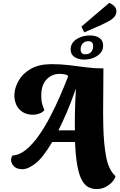

<svg xmlns="http://www.w3.org/2000/svg" viewBox="-20 -1125 816 1305"><path d="M637 160Q605 160 579.5 146Q554 132 535.5 97.5Q517 63 505.5 0.5Q494 -62 490 -160H335Q273 -55 222.5 -15Q172 25 132 25Q94 25 74.5 5Q55 -15 55 -40Q56 -48 58 -54.5Q60 -61 64 -68Q110 -70 154.5 -105.5Q199 -141 240 -198.5Q281 -256 318 -326Q355 -396 386.5 -468.5Q418 -541 443 -605L438 -614Q413 -623 386 -623Q335 -623 299.5 -588Q264 -553 261 -491Q259 -462 263 -436Q267 -410 282 -376Q266 -359 244.5 -352Q223 -345 207 -345Q161 -345 131.5 -365Q102 -385 89 -417Q76 -449 78 -486Q81 -533 108.5 -580Q136 -627 191 -658Q246 -689 331 -689Q393 -689 450.5 -682Q508 -675 565 -667.5Q622 -660 683 -660Q683 -549 681.5 -451.5Q680 -354 682 -271Q685 -144 702 -56.5Q719 31 765 72Q762 89 744.5 109.5Q727 130 699 145Q671 160 637 160ZM377 -239H489Q488 -297 489.5 -366.5Q491 -436 496 -518H494Q464 -432 434.5 -363Q405 -294 377 -239ZM553 -905 533 -944 722 -1105Q740 -1099 755.5 -1084Q771 -1069 771 -1049Q771 -1025 755 -1008Q739 -991 715 -978.5Q691 -966 667 -955ZM552 -720Q511 -720 485.5 -738Q460 -756 460 -789Q460 -819 478.5 -840Q497 -861 527 -872.5Q557 -884 591 -884Q632 -884 656.5 -866.5Q681 -849 681 -815Q681 -785 662.5 -764Q644 -743 614.5 -731.5Q585 -720 552 -720ZM560 -756Q586 -756 599.5 -771.5Q613 -787 613 -812Q613 -845 581 -845Q556 -845 542 -829.5Q528 -814 528 -789Q528 -756 560 -756Z"/></svg>

Font: Sansita Swashed ExtraBold
Style: Regular
Weight: 800
Designer: Pablo Cosgaya
Foundry: Omnibus-Type
Version: Version 1.003; ttfautohint (v1.8.3)